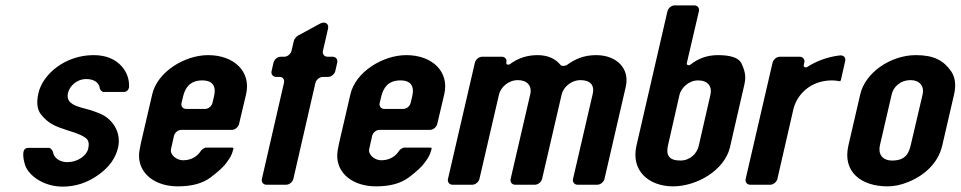

<svg xmlns="http://www.w3.org/2000/svg" viewBox="-20 -687 3572 714"><path d="M230 -84C202 -84 180 -100 177 -122C176 -127 168 -137 163 -137H84C53 -137 71 -76 77 -64C98 -24 152 7 213 7C260 7 304 -7 345 -36C386 -65 410 -99 419 -138C427 -172 418 -206 397 -231C375 -257 356 -264 318 -277L282 -287C251 -296 225 -308 233 -342C239 -366 264 -393 301 -393C328 -393 348 -381 351 -360C351 -354 359 -345 365 -345H440C451 -345 458 -352 460 -363C461 -391 453 -417 433 -440C408 -468 373 -482 328 -482C222 -482 139 -411 123 -341C115 -306 118 -280 132 -262C161 -226 184 -218 232 -202L254 -195C275 -188 292 -180 301 -172C310 -164 312 -151 308 -134C302 -108 269 -84 230 -84Z M546 -336 504 -155C501 -141 498 -126 497 -112C495 -40 558 6 641 6C694 6 733 -5 763 -27C792 -49 813 -68 823 -83C834 -98 843 -112 846 -127L848 -133C849 -136 847 -138 844 -138H745C740 -138 729 -130 727 -126C715 -107 693 -91 661 -91C636 -91 611 -112 616 -133L627 -182C630 -194 642 -204 654 -204H842C854 -204 866 -214 869 -226L895 -336C915 -421 850 -482 754 -482C667 -482 565 -420 546 -336ZM732 -388C774 -388 784 -363 776 -329L770 -304C767 -292 755 -282 743 -282H672C660 -282 652 -292 655 -304L661 -329C669 -362 688 -388 732 -388Z M971 0H1044C1056 0 1068 -10 1071 -22L1153 -379C1156 -391 1169 -401 1181 -401H1200C1212 -401 1224 -411 1227 -423L1234 -454C1237 -466 1229 -476 1217 -476H1198C1186 -476 1178 -486 1181 -498L1200 -581C1204 -599 1188 -609 1170 -599L1087 -554C1082 -551 1074 -541 1073 -536L1064 -498C1061 -486 1049 -476 1037 -476H1024C1012 -476 1000 -466 997 -454L990 -423C987 -411 995 -401 1007 -401H1020C1032 -401 1039 -391 1036 -379L954 -22C951 -10 959 0 971 0Z M1283 -336 1241 -155C1238 -141 1235 -126 1234 -112C1232 -40 1295 6 1378 6C1431 6 1470 -5 1500 -27C1529 -49 1550 -68 1560 -83C1571 -98 1580 -112 1583 -127L1585 -133C1586 -136 1584 -138 1581 -138H1482C1477 -138 1466 -130 1464 -126C1452 -107 1430 -91 1398 -91C1373 -91 1348 -112 1353 -133L1364 -182C1367 -194 1379 -204 1391 -204H1579C1591 -204 1603 -214 1606 -226L1632 -336C1652 -421 1587 -482 1491 -482C1404 -482 1302 -420 1283 -336ZM1469 -388C1511 -388 1521 -363 1513 -329L1507 -304C1504 -292 1492 -282 1480 -282H1409C1397 -282 1389 -292 1392 -304L1398 -329C1406 -362 1425 -388 1469 -388Z M1979 -482C1941 -482 1907 -471 1877 -449C1871 -444 1861 -447 1863 -454V-455C1866 -466 1858 -476 1847 -476H1773C1761 -476 1749 -466 1746 -454L1646 -22C1643 -10 1651 0 1663 0H1736C1748 0 1760 -10 1763 -22L1836 -337C1842 -361 1869 -389 1906 -389C1940 -389 1959 -368 1952 -337L1879 -22C1876 -10 1884 0 1896 0H1969C1981 0 1993 -10 1996 -22L2069 -337C2075 -361 2102 -389 2139 -389C2175 -389 2192 -370 2184 -337L2111 -22C2108 -10 2116 0 2128 0H2201C2213 0 2225 -10 2228 -22L2307 -364C2323 -432 2273 -482 2197 -482C2149 -482 2117 -466 2089 -446C2082 -441 2068 -440 2064 -446C2046 -468 2018 -482 1979 -482Z M2694 -137 2748 -372C2754 -399 2753 -418 2737 -452C2727 -472 2697 -482 2650 -482C2611 -482 2577 -470 2548 -447C2542 -442 2532 -445 2534 -452L2579 -645C2582 -657 2574 -667 2562 -667H2489C2477 -667 2465 -657 2462 -645L2347 -146C2325 -52 2393 6 2483 6C2572 6 2673 -54 2694 -137ZM2576 -388C2612 -388 2629 -366 2622 -335L2578 -143C2572 -118 2548 -90 2510 -90C2467 -90 2456 -111 2464 -146L2507 -335C2513 -359 2540 -388 2576 -388Z M3107 -389 3123 -460C3126 -473 3117 -482 3104 -481C3058 -476 3014 -459 2982 -438C2975 -434 2967 -438 2969 -446L2971 -454C2974 -466 2966 -476 2954 -476H2880C2868 -476 2856 -466 2853 -454L2753 -22C2750 -10 2758 0 2770 0H2844C2856 0 2868 -10 2871 -22L2930 -279C2942 -333 2992 -388 3074 -388C3083 -388 3093 -387 3102 -385C3104 -384 3106 -386 3107 -389Z M3280 6C3305 6 3330 1 3357 -10C3419 -35 3469 -81 3484 -146L3528 -336C3536 -371 3532 -400 3517 -422C3489 -462 3453 -482 3386 -482C3291 -482 3197 -416 3179 -336L3135 -146C3112 -47 3184 6 3280 6ZM3367 -389C3400 -389 3418 -366 3411 -336L3367 -148C3360 -118 3348 -90 3298 -90C3261 -90 3245 -114 3252 -146L3296 -336C3302 -363 3327 -389 3367 -389Z"/></svg>

Font: DIN Rundschrift
Style: BreitKursiv
Weight: 400
Width: 7
Version: Version 1.027